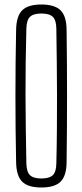

<svg xmlns="http://www.w3.org/2000/svg" viewBox="-20 -826 366 852"><path d="M163.5 6Q104 6 78.2 -20Q52.5 -46 51.5 -106Q50 -183 49.2 -255.8Q48.5 -328.5 48.5 -399.8Q48.5 -471 49.2 -543.5Q50 -616 51.5 -693.5Q52.5 -754 78.2 -780Q104 -806 163.5 -806Q223 -806 249 -780Q275 -754 275.5 -693.5Q276.5 -616 277 -543.2Q277.5 -470.5 277.5 -399.5Q277.5 -328.5 277 -255.8Q276.5 -183 275.5 -106Q275 -46 249 -20Q223 6 163.5 6ZM163.5 -34Q199.5 -34 214.5 -48.8Q229.5 -63.5 230 -100.5Q232 -179.5 232.5 -254.5Q233 -329.5 233 -402.8Q233 -476 232 -549.5Q231 -623 230 -699Q229.5 -736.5 214.5 -751.2Q199.5 -766 163.5 -766Q128 -766 113 -751.2Q98 -736.5 97 -699Q95 -623 94 -549.5Q93 -476 93.2 -402.8Q93.5 -329.5 94.5 -254.5Q95.5 -179.5 97 -100.5Q98 -63.5 113 -48.8Q128 -34 163.5 -34Z"/></svg>

Font: Big Shoulders Display Thin Light
Style: Regular
Weight: 300
Version: Version 2.002